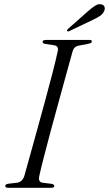

<svg xmlns="http://www.w3.org/2000/svg" viewBox="-20 -889 516 909"><path d="M166 -56Q159.5 -27 181.5 -24L225 -18.5Q237 -16 237 -8.5Q237 0 222.5 0H18Q5 0 5 -8.5Q4.5 -16.5 18.5 -19L61 -24Q85.5 -27.5 95 -55.5Q105 -91.5 121.5 -150.5Q138 -209.5 157.2 -279.2Q176.5 -349 195.5 -419Q214.5 -489 230 -549Q245.5 -609 253.5 -647.5Q258.5 -670.5 238 -674.5L194.5 -681Q181.5 -683.5 181.5 -691.5Q181.5 -700 200 -700H403Q415 -700 415 -693Q415 -685 399.5 -682L353 -673Q330.5 -669 324 -647Q313 -608 296.2 -546.8Q279.5 -485.5 259.8 -414.2Q240 -343 221.2 -273Q202.5 -203 187.8 -145.8Q173 -88.5 166 -56ZM395.5 -835Q415.5 -852.5 430.5 -862Q445.5 -871.5 459.5 -868.5Q471.5 -866 474.8 -856.2Q478 -846.5 473 -836.5Q467 -822.5 452.8 -813.2Q438.5 -804 419.5 -795L308.5 -742Q300 -738 297.5 -742.5Q295.5 -746.5 303 -753Z"/></svg>

Font: Fraunces 72pt S000 Light
Style: Italic
Weight: 300
Italic angle: -16°
Version: Version 1.000; ttfautohint (v1.8.3)